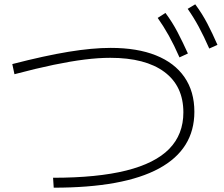

<svg xmlns="http://www.w3.org/2000/svg" viewBox="-20 -868 1040 890"><path d="M226 -44Q431 -44 565 -77.5Q699 -111 764.5 -178Q830 -245 830 -347Q830 -469 742 -534.5Q654 -600 491 -600Q437 -600 372.5 -592Q308 -584 228.5 -567.5Q149 -551 47 -524L37 -571Q188 -610 298 -628Q408 -646 493 -646Q616 -646 702.5 -611.5Q789 -577 835 -510.5Q881 -444 881 -350Q881 -176 717 -87Q553 2 229 2ZM812 -602Q787 -659 763 -702Q739 -745 711 -785L747 -808Q779 -765 803 -719Q827 -673 851 -620ZM950 -643Q925 -700 901.5 -743.5Q878 -787 850 -827L885 -848Q917 -805 941 -759Q965 -713 988 -660Z"/></svg>

Font: M PLUS 1 Code Light
Style: Regular
Weight: 300
Designer: Coji Morishita
Foundry: UNDERFOREST DESIGN
Version: Version 1.002